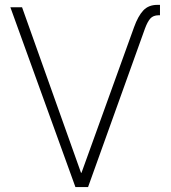

<svg xmlns="http://www.w3.org/2000/svg" viewBox="-20 -757 690 777"><path d="M522.5 -647Q538.6 -691.9 559.8 -714.6Q581.1 -737.3 616.7 -737.3H627.4V-695.3H621.6Q599.6 -694.8 588.4 -682.1Q577.1 -669.4 566.9 -642.1L336.4 0H285.2L22 -727.5H69.3L308.1 -57.1L310.1 -58.6Z"/></svg>

Font: Inter Tight ExtraLight
Style: Regular
Weight: 250
Designer: Rasmus Andersson
Foundry: rsms
Version: Version 3.004